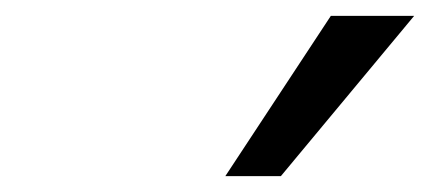

<svg xmlns="http://www.w3.org/2000/svg" viewBox="-20 -775 542 242"><path d="M264 -553 397 -755H502L334 -553Z"/></svg>

Font: Nunito Sans 12pt SemiBold
Style: Italic
Weight: 600
Italic angle: -9°
Designer: Vernon Adams
Foundry: Vernon Adams
Version: Version 3.101;gftools[0.9.27]